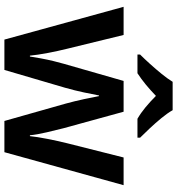

<svg xmlns="http://www.w3.org/2000/svg" viewBox="14 -820 805 873"><g transform="rotate(90 416.5 -383.5)"><path d="M451 -280Q440 -320 430.5 -364Q421 -408 417 -431H414Q410 -408 400.5 -363.5Q391 -319 379 -277L298 -1H160L11 -543H139L202 -285Q212 -245 221 -197.5Q230 -150 233 -117H237Q240 -137 245.5 -167Q251 -197 258 -225.5Q265 -254 270 -271L348 -543H488L563 -270Q571 -238 581.5 -194Q592 -150 595 -117H599Q602 -148 611.5 -196.5Q621 -245 631 -285L696 -543H822L672 -1H530ZM481 -766Q494 -743 516.5 -715.5Q539 -688 563.5 -662Q588 -636 606 -618V-606H520Q494 -621 468 -642.5Q442 -664 416 -690Q389 -664 364 -643.5Q339 -623 313 -606H228V-618Q247 -637 270.5 -663Q294 -689 316 -716Q338 -743 352 -766Z"/></g></svg>

Font: Noto Sans Thai Looped SemiBold
Style: Regular
Weight: 600
Designer: Sasikarn Vongin, Ben Mitchell
Foundry: The Fontpad Ltd
Version: Version 1.001; ttfautohint (v1.8.4.7-5d5b)